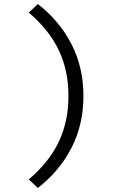

<svg xmlns="http://www.w3.org/2000/svg" viewBox="-20 -752 640 948"><path d="M122 134Q222 49 270 -51.5Q318 -152 318 -278Q318 -404 270 -504.5Q222 -605 122 -690L167 -732Q274 -649 333 -534Q392 -419 392 -278Q392 -137 333 -22Q274 93 167 176Z"/></svg>

Font: Office Code Pro
Style: Regular
Weight: 400
Designer: Nathan Rutzky & Paul D. Hunt
Foundry: Adobe Systems Incorporated
Version: Version 1.004